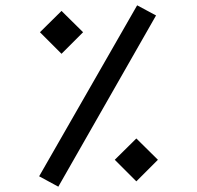

<svg xmlns="http://www.w3.org/2000/svg" viewBox="-20 -692 740 721"><path d="M127 -30 495 -672 566 -634 199 9ZM130 -571 211 -651 292 -571 211 -490ZM411 -92 492 -172 573 -92 492 -11Z"/></svg>

Font: FiraGO
Style: Italic
Weight: 400
Italic angle: -8°
Designer: bBox Type GmbH
Foundry: bBox Type GmbH
Version: Version 1.001